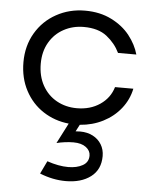

<svg xmlns="http://www.w3.org/2000/svg" viewBox="-53 -528 659 831"><g transform="rotate(5 276.5 -113.0)"><path d="M150.4 235.4 177.2 179.7Q227.1 196.8 268.6 196.8Q306.2 196.8 331.5 182.6Q356.9 168.5 356.9 139.6Q356.9 118.2 337.2 103.3Q317.4 88.4 282.7 88.4Q264.2 88.4 244.4 91.1Q224.6 93.8 209.5 97.7L254.9 9.3Q193.4 2.9 143.8 -29.3Q94.2 -61.5 65.4 -115.7Q36.6 -169.9 36.6 -238.8Q36.6 -309.6 69.3 -365.5Q102.1 -421.4 158.7 -452.6Q215.3 -483.9 283.7 -483.9Q348.1 -483.9 397.9 -459Q447.8 -434.1 478.3 -395.3Q508.8 -356.4 520.5 -314H440.9Q421.4 -354.5 384.3 -383.8Q347.2 -413.1 283.7 -413.1Q236.3 -413.1 197 -391.8Q157.7 -370.6 134.8 -331.1Q111.8 -291.5 111.8 -238.8Q111.8 -184.6 134.5 -144Q157.2 -103.5 196.3 -81.8Q235.4 -60.1 283.7 -60.1Q342.3 -60.1 384.5 -88.9Q426.8 -117.7 440.9 -165.5H520.5Q510.7 -117.7 480.2 -79.1Q449.7 -40.5 403.8 -17.1Q357.9 6.3 303.2 10.3L287.6 40Q301.3 39.1 307.6 39.1Q338.4 39.1 362.5 51.5Q386.7 64 400.1 86.2Q413.6 108.4 413.6 136.7Q413.6 195.3 372.1 226.8Q330.6 258.3 263.2 258.3Q207.5 258.3 150.4 235.4Z"/></g></svg>

Font: Glacial Indifference
Style: Regular
Weight: 400
Designer: Alfredo Marco Pradil
Foundry: Alfredo Marco Pradil
Version: Version 1.312